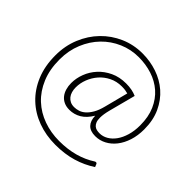

<svg xmlns="http://www.w3.org/2000/svg" viewBox="-185 -870 1192 1192"><g transform="rotate(45 411.0 -274.0)"><path d="M583.5 -94Q539.5 -94 517.2 -117.2Q495 -140.5 494 -184Q466 -137.5 430.8 -116.8Q395.5 -96 354.5 -96Q326.5 -96 306 -105.8Q285.5 -115.5 272 -132.5Q258.5 -149.5 251.8 -172.5Q245 -195.5 245 -222Q245 -264.5 261.2 -307.2Q277.5 -350 308.8 -384.2Q340 -418.5 385.5 -440Q431 -461.5 489 -461.5Q515.5 -461.5 538.8 -457Q562 -452.5 580.5 -444L535 -270.5Q529 -247.5 526.2 -229.2Q523.5 -211 523.5 -196.5Q523.5 -174.5 529 -160.8Q534.5 -147 543.8 -139Q553 -131 565 -128.2Q577 -125.5 590 -125.5Q618.5 -125.5 644.5 -140.5Q670.5 -155.5 690.5 -183.2Q710.5 -211 722.2 -250.5Q734 -290 734 -339Q734 -413 709.8 -468.2Q685.5 -523.5 643.8 -560Q602 -596.5 546.5 -614.5Q491 -632.5 428.5 -632.5Q360 -632.5 298.8 -606Q237.5 -579.5 191.2 -532Q145 -484.5 117.8 -418.8Q90.5 -353 90.5 -274.5Q90.5 -186 118.8 -118.8Q147 -51.5 195.5 -6.2Q244 39 308.8 62.2Q373.5 85.5 446.5 85.5Q520.5 85.5 581.8 68.5Q643 51.5 693 19Q696.5 16.5 701.5 16.5Q708.5 16.5 711.5 23.5L719 42Q663 79 595.8 99Q528.5 119 446.5 119Q364 119 292.5 92.8Q221 66.5 168 16.2Q115 -34 84.5 -107.2Q54 -180.5 54 -274.5Q54 -358 83.5 -429.5Q113 -501 164 -553.5Q215 -606 283 -635.8Q351 -665.5 428.5 -665.5Q495.5 -665.5 557 -644.8Q618.5 -624 665.8 -582.8Q713 -541.5 741.2 -480.5Q769.5 -419.5 769.5 -339Q769.5 -284.5 755 -239.5Q740.5 -194.5 715.2 -162.2Q690 -130 656 -112Q622 -94 583.5 -94ZM363.5 -129Q381.5 -129 400.8 -135Q420 -141 437.8 -156.8Q455.5 -172.5 471 -199.2Q486.5 -226 497 -267.5L537 -422.5Q525 -426 512.2 -427.8Q499.5 -429.5 482.5 -429.5Q437.5 -429.5 400.8 -411.2Q364 -393 338.2 -363.5Q312.5 -334 298.2 -297.2Q284 -260.5 284 -223Q284 -203 289 -185.8Q294 -168.5 304 -156Q314 -143.5 328.8 -136.2Q343.5 -129 363.5 -129Z"/></g></svg>

Font: o
Style: Regular
Weight: 300
Designer: Lukasz Dziedzic
Foundry: Lukasz Dziedzic
Version: Version 1.104; Western+Polish opensource; ttfautohint (v1.8.